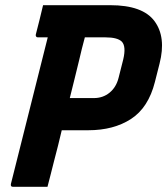

<svg xmlns="http://www.w3.org/2000/svg" viewBox="-20 -720 644 740"><path d="M163 0H30Q20 0 22 -11Q57 -152 93 -293.5Q129 -435 164 -576H126Q121 -576 119 -579.5Q117 -583 118 -587Q126 -617 132.5 -644Q139 -671 146 -700H405Q530 -700 575.5 -638.5Q621 -577 595 -475L577 -404Q552 -305 485 -261.5Q418 -218 320 -218H218Q211 -188 203.5 -158Q196 -128 188 -98Q181 -71 175 -46.5Q169 -22 163 0ZM285 -488Q276 -451 267 -414.5Q258 -378 249 -342H342Q377 -342 402.5 -363Q428 -384 437 -420L455 -491Q467 -542 449 -560Q432 -576 387 -576H307Q301 -554 295.5 -532Q290 -510 285 -488Z"/></svg>

Font: Recursive Mn Lnr St
Style: Bold Italic
Weight: 700
Italic angle: -15°
Monospace: yes
Version: Version 1.079;hotconv 1.0.112;makeotfexe 2.5.65598; ttfautoh